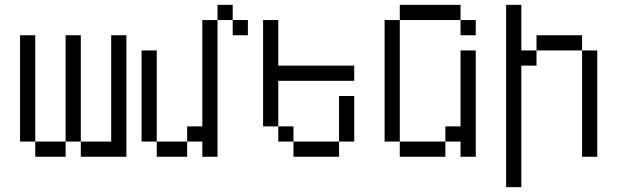

<svg xmlns="http://www.w3.org/2000/svg" viewBox="-20 -645 2540 790"><path d="M125 -62.5H62.5V-500H125ZM125 -62.5H250V0H125ZM250 -500H312.5V-62.5H250ZM312.5 -62.5H437.5V-500H500V0H312.5Z M937.5 -562.5H875V-625H937.5ZM562.5 -437.5H625V-62.5H562.5ZM625 -62.5H750V0H625ZM750 -125H812.5V-562.5H875V0H812.5V-62.5H750ZM937.5 -562.5H1000V-500H937.5Z M1125 -375H1437.5V-312.5H1125V-125H1062.5V-562.5H1125ZM1125 -125H1187.5V-62.5H1125ZM1187.5 -62.5H1375V0H1187.5ZM1375 -250H1437.5V-62.5H1375Z M1875 -562.5H1625V-625H1875ZM1562.5 -562.5H1625V-62.5H1562.5ZM1625 -62.5H1812.5V0H1625ZM1812.5 -125H1875V-437.5H1937.5V0H1875V-62.5H1812.5ZM1875 -562.5H1937.5V-500H1875Z M2125 -437.5H2187.5V-375H2125V125H2062.5V-625H2125ZM2187.5 -500H2375V-437.5H2187.5ZM2375 -437.5H2437.5V0H2375Z"/></svg>

Font: 寒蝉点阵体 16px
Style: Regular
Weight: 400
Designer: Designed by Warren2060
Foundry: ChillType
Version: Version 1.000